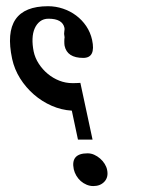

<svg xmlns="http://www.w3.org/2000/svg" viewBox="-20 -676 460 624"><path d="M328.1 -124Q333 -100.6 319.6 -85.9Q306.2 -71.3 283.2 -71.3Q272 -71.3 261.5 -75.7Q251 -80.1 242.4 -87.6Q233.9 -95.2 228 -105.2Q222.2 -115.2 219.7 -126Q209 -177.7 264.6 -177.7Q275.9 -177.7 286.1 -173.1Q296.4 -168.5 305.2 -160.9Q314 -153.3 320.1 -143.6Q326.2 -133.8 328.1 -124ZM279.3 -546.4Q292 -487.8 250.5 -487.8Q198.2 -487.8 189.9 -527.3Q189.5 -529.8 189.2 -533.4Q189 -537.1 189 -541.3Q189 -545.4 189.2 -549.1Q189.5 -552.7 189.9 -554.7L189.5 -557.6Q187.5 -565.9 189 -574Q190.4 -582 189.5 -585.4Q183.1 -615.2 137.7 -615.2Q121.6 -615.2 110.4 -606.7Q99.1 -598.1 92.8 -583.7Q86.4 -569.3 85.7 -550Q85 -530.8 89.4 -508.8Q93.8 -487.8 106 -469Q118.2 -450.2 135.3 -436Q152.3 -421.9 172.9 -413.8Q193.4 -405.8 215.3 -405.8Q219.7 -405.8 227.8 -406Q235.8 -406.2 241.2 -406.7L280.8 -222.2H233.4L213.4 -316.4Q179.7 -318.4 147.9 -332.3Q116.2 -346.2 90.1 -368.9Q64 -391.6 45.4 -421.1Q26.9 -450.7 19.5 -484.4Q-17.1 -655.8 136.2 -655.8Q161.1 -655.8 184.6 -647.9Q208 -640.1 227.3 -625.7Q246.6 -611.3 260.3 -591.1Q273.9 -570.8 279.3 -546.4Z"/></svg>

Font: XB Khoramshahr
Style: Oblique
Weight: 400
Italic angle: 12°
Designer: Behnam
Foundry: Irmug
Version: Version 8.005 2009